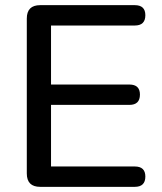

<svg xmlns="http://www.w3.org/2000/svg" viewBox="-20 -725 627 745"><path d="M136 0Q84 0 84 -52V-653Q84 -705 136 -705H503Q544 -705 544 -666Q544 -626 503 -626H178V-397H482Q523 -397 523 -358Q523 -318 482 -318H178V-79H503Q544 -79 544 -40Q544 0 503 0Z"/></svg>

Font: Chiron GoRound TC
Style: Regular
Weight: 400
Designer: Ryoko NISHIZUKA 西塚涼子 (kana, bopomofo & ideographs); Paul D. Hunt (Latin, Greek & Cyrillic); Sandoll Communications 산돌커뮤니
Foundry: Adobe
Version: Version 1.000;hotconv 1.1.1;makeotfexe 2.6.0